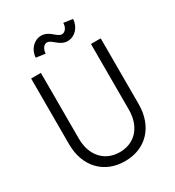

<svg xmlns="http://www.w3.org/2000/svg" viewBox="-212 -1018 1057 1159"><g transform="rotate(-30 316.0 -439.0)"><path d="M317 16C463 16 559 -86 559 -242V-700H491V-242C491 -124 422 -47 317 -47C211 -47 142 -124 142 -242V-700H74V-242C74 -87 171 16 317 16ZM379 -785C429 -785 471 -829 473 -885L410 -894C410 -863 392 -838 369 -838C336 -838 312 -894 255 -894C205 -894 163 -850 161 -795L225 -786C226 -816 243 -841 265 -841C298 -841 323 -785 379 -785Z"/></g></svg>

Font: Uncut Sans Book
Style: Regular
Weight: 350
Designer: Kasper Nordkvist
Foundry: UNCUT.wtf
Version: Version 1.304;Glyphs 3.2 (3246)